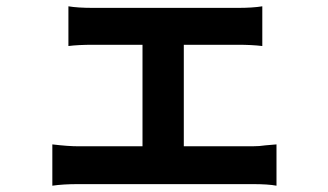

<svg xmlns="http://www.w3.org/2000/svg" viewBox="-20 -562 1040 609"><path d="M276 -537H734Q782 -537 812 -542V-416Q779 -420 734 -420H276Q228 -420 197 -416V-542Q226 -537 276 -537ZM432 -473H563V-30H432ZM228 -98H781Q803 -98 822 -101L857 -104V27Q831 22 781 22H228Q180 22 146 27V-104Q196 -98 228 -98Z"/></svg>

Font: Merged Yaku Han JP
Style: Bold
Weight: 700
Designer: Ryoko NISHIZUKA 西塚涼子 (kana, bopomofo & ideographs); Paul D. Hunt (Latin, Greek & Cyrillic); Sandoll Communications 산돌커뮤니
Foundry: Adobe
Version: Version 2.004